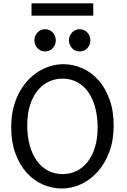

<svg xmlns="http://www.w3.org/2000/svg" viewBox="-20 -1106 753 1139"><path d="M654.3 -361.3Q654.3 -273.4 628.2 -204.1Q602.1 -134.8 558.8 -86.7Q515.6 -38.6 460.4 -13.2Q405.3 12.2 346.7 12.2Q287.6 12.2 233.4 -11.7Q179.2 -35.6 137.7 -82Q96.2 -128.4 71.3 -196Q46.4 -263.7 46.4 -351.6Q46.4 -410.2 58.3 -460.4Q70.3 -510.7 91.6 -552.2Q112.8 -593.8 142.1 -626Q171.4 -658.2 205.8 -680.2Q240.2 -702.1 278.6 -713.6Q316.9 -725.1 356.4 -725.1Q414.6 -725.1 468.5 -701.2Q522.5 -677.2 563.7 -630.9Q605 -584.5 629.6 -516.8Q654.3 -449.2 654.3 -361.3ZM559.1 -349.1Q559.1 -416.5 544.2 -470.5Q529.3 -524.4 502 -562Q474.6 -599.6 436.3 -619.6Q397.9 -639.6 351.6 -639.6Q305.2 -639.6 266.6 -620.4Q228 -601.1 200.2 -565.2Q172.4 -529.3 157 -478.3Q141.6 -427.2 141.6 -363.8Q141.6 -296.9 156.5 -243.2Q171.4 -189.5 199 -151.6Q226.6 -113.8 265.1 -93.5Q303.7 -73.2 351.6 -73.2Q396.5 -73.2 434.6 -92Q472.7 -110.8 500.2 -146.2Q527.8 -181.6 543.5 -232.9Q559.1 -284.2 559.1 -349.1ZM184.1 -866.7Q184.1 -880.4 189 -892.3Q193.8 -904.3 202.4 -913.3Q210.9 -922.4 222.4 -927.5Q233.9 -932.6 247.6 -932.6Q261.2 -932.6 272.9 -927.5Q284.7 -922.4 293 -913.3Q301.3 -904.3 306.2 -892.3Q311 -880.4 311 -866.7Q311 -853 306.2 -841.1Q301.3 -829.1 293 -820.1Q284.7 -811 272.9 -805.9Q261.2 -800.8 247.6 -800.8Q233.9 -800.8 222.4 -805.9Q210.9 -811 202.4 -820.1Q193.8 -829.1 189 -841.1Q184.1 -853 184.1 -866.7ZM389.2 -866.7Q389.2 -880.4 394 -892.3Q398.9 -904.3 407.5 -913.3Q416 -922.4 427.5 -927.5Q439 -932.6 452.6 -932.6Q466.3 -932.6 478 -927.5Q489.7 -922.4 498 -913.3Q506.3 -904.3 511.2 -892.3Q516.1 -880.4 516.1 -866.7Q516.1 -853 511.2 -841.1Q506.3 -829.1 498 -820.1Q489.7 -811 478 -805.9Q466.3 -800.8 452.6 -800.8Q439 -800.8 427.5 -805.9Q416 -811 407.5 -820.1Q398.9 -829.1 394 -841.1Q389.2 -853 389.2 -866.7ZM167 -1086.4H533.2V-1013.2H167Z"/></svg>

Font: Andika APac
Style: Regular
Weight: 400
Designer: Victor Gaultney, Annie Olsen, Julie Remington, Don Collingsworth, Eric Hays, Becca Hirsbrunner
Foundry: SIL International
Version: Version 5.000